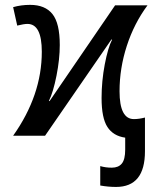

<svg xmlns="http://www.w3.org/2000/svg" viewBox="-20 -550 641 778"><path d="M431.6 -390.1 162.6 0H33.2Q149.4 -164.1 149.4 -340.3Q149.4 -453.1 91.3 -453.1Q77.1 -453.1 49.8 -446.3L33.2 -521Q65.4 -530.3 102.1 -530.3Q162.6 -530.3 192.4 -493.2Q222.2 -456.1 222.2 -367.7Q222.2 -310.5 209 -243.7Q195.8 -176.8 178.2 -141.1L180.7 -140.1L446.3 -528.3H577.6Q523.4 -455.1 493.9 -364.3Q464.4 -273.4 464.4 -180.2Q464.4 -67.4 522.5 -67.4Q543 -67.4 567.4 -73.7V63Q567.4 207.5 450.2 207.5Q418.9 207.5 386.2 201.7V123Q407.2 129.4 433.1 129.4Q460 129.4 473.6 112.8Q487.3 96.2 487.3 56.6V7.8Q439 1 415.3 -35.4Q391.6 -71.8 391.6 -152.8Q391.6 -221.2 404.5 -289.1Q417.5 -356.9 434.1 -389.2Z"/></svg>

Font: Liberation Sans
Style: Regular
Weight: 400
Designer: Steve Matteson
Foundry: Ascender Corporation
Version: Version 2.00.1